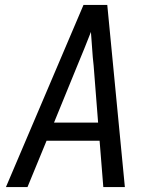

<svg xmlns="http://www.w3.org/2000/svg" viewBox="-20 -755 640 775"><path d="M4 0 317 -735H413L484 0H397L382 -187H168L91 0ZM198 -260H376L358 -490Q354 -524 352 -558Q350 -592 347 -626Q334 -592 320 -558Q306 -524 292 -490Z"/></svg>

Font: Iosevka Aile Oblique
Style: Regular
Weight: 400
Italic angle: -9°
Designer: Belleve Invis
Foundry: Belleve Invis
Version: Version 31.1.0; ttfautohint (v1.8.4)